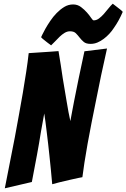

<svg xmlns="http://www.w3.org/2000/svg" viewBox="-20 -1012 683 1037"><path d="M6 5Q34 -136 60 -270Q70 -326 81.5 -387.5Q93 -449 103 -508.5Q113 -568 121.5 -623.5Q130 -679 135 -725Q166 -727 195 -729Q221 -731 248 -732.5Q275 -734 296 -736Q309 -659 319 -589Q324 -559 329.5 -526.5Q335 -494 340 -464Q345 -434 350 -406.5Q355 -379 360 -358Q364 -379 369 -406.5Q374 -434 380 -464.5Q386 -495 392.5 -527Q399 -559 405 -589Q420 -659 436 -735L558 -750Q524 -600 498 -466Q486 -408 474.5 -349Q463 -290 453 -235Q443 -180 436 -133.5Q429 -87 425 -55Q422 -55 401.5 -50.5Q381 -46 354.5 -40Q328 -34 301.5 -27.5Q275 -21 262 -17Q255 -98 247 -171Q244 -202 240 -235Q236 -268 232.5 -298Q229 -328 225.5 -354.5Q222 -381 219 -399Q216 -381 211 -355Q206 -329 201 -299.5Q196 -270 191 -238.5Q186 -207 180 -177Q167 -106 152 -29ZM256 -767Q243 -776 233.5 -784Q224 -792 216 -798Q208 -804 202 -811Q202 -811 208 -824Q214 -837 225 -856.5Q236 -876 251.5 -899Q267 -922 286 -941.5Q305 -961 327 -974.5Q349 -988 375 -988Q399 -988 417.5 -974Q436 -960 450 -944Q464 -928 472.5 -915Q481 -902 486 -902Q501 -902 515 -912.5Q529 -923 542 -938Q555 -953 567 -968Q579 -983 589 -992Q601 -983 611 -975Q621 -967 629 -961Q637 -955 643 -948Q622 -899 595 -861Q584 -844 570 -829Q556 -814 540 -802Q524 -790 506.5 -782.5Q489 -775 469 -775Q445 -775 432.5 -785.5Q420 -796 410 -809Q400 -822 389.5 -832.5Q379 -843 358 -843Q343 -843 329 -834.5Q315 -826 302.5 -814Q290 -802 278 -789Q266 -776 256 -767Z"/></svg>

Font: Bangers
Style: Regular
Weight: 400
Designer: vernon adams
Foundry: Vernon Adams
Version: Version 2.000